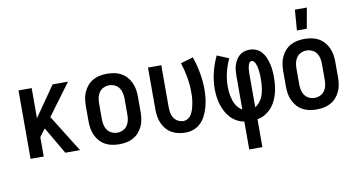

<svg xmlns="http://www.w3.org/2000/svg" viewBox="-88 -989 2677 1437"><g transform="rotate(-10 1250.0 -270.5)"><path d="M340 0 220 -206 176 -147V0H76V-520H176V-291L335 -520H452L276 -282L452 0Z M750 8Q723 8 696 3Q669 -2 645 -15Q621 -28 602.5 -48.5Q584 -69 572.5 -94Q561 -119 556.5 -146Q552 -173 552 -200V-320Q552 -347 556.5 -374Q561 -401 572.5 -426Q584 -451 602.5 -471.5Q621 -492 645 -505Q669 -518 696 -523Q723 -528 750 -528Q777 -528 804 -523Q831 -518 855 -505Q879 -492 897.5 -471.5Q916 -451 927.5 -426Q939 -401 943.5 -374Q948 -347 948 -320V-200Q948 -173 943.5 -146Q939 -119 927.5 -94Q916 -69 897.5 -48.5Q879 -28 855 -15Q831 -2 804 3Q777 8 750 8ZM750 -80Q772 -80 792.5 -89.5Q813 -99 825.5 -117Q838 -135 842.5 -156.5Q847 -178 847 -200V-320Q847 -342 842.5 -363.5Q838 -385 825.5 -403Q813 -421 792.5 -430.5Q772 -440 750 -440Q728 -440 707.5 -430.5Q687 -421 674.5 -403Q662 -385 657.5 -363.5Q653 -342 653 -320V-200Q653 -178 657.5 -156.5Q662 -135 674.5 -117Q687 -99 707.5 -89.5Q728 -80 750 -80Z M1254 8Q1227 8 1200.5 2.5Q1174 -3 1150.5 -16Q1127 -29 1109 -49.5Q1091 -70 1080 -95Q1069 -120 1064.5 -146.5Q1060 -173 1060 -200V-520H1161V-200Q1161 -178 1165 -157Q1169 -136 1181 -118Q1193 -100 1212.5 -90Q1232 -80 1254 -80Q1269 -80 1283 -87.5Q1297 -95 1306 -107Q1315 -119 1321.5 -133Q1328 -147 1332 -162Q1336 -177 1339 -192Q1342 -207 1344 -222Q1346 -237 1346.5 -252Q1347 -267 1347 -283Q1347 -340 1337 -397Q1327 -454 1309 -509L1404 -537Q1425 -476 1436.5 -412Q1448 -348 1448 -283Q1448 -251 1444 -218.5Q1440 -186 1431.5 -154Q1423 -122 1408.5 -92.5Q1394 -63 1371.5 -39.5Q1349 -16 1318 -4Q1287 8 1254 8Z M1700 215V3Q1671 -2 1644.5 -16.5Q1618 -31 1597.5 -53Q1577 -75 1563 -101.5Q1549 -128 1540.5 -156.5Q1532 -185 1528 -214.5Q1524 -244 1524 -274Q1524 -338 1539.5 -400.5Q1555 -463 1582 -520L1671 -483Q1648 -434 1635.5 -381.5Q1623 -329 1623 -275Q1623 -257 1624.5 -239.5Q1626 -222 1629.5 -204.5Q1633 -187 1638.5 -170.5Q1644 -154 1652.5 -138.5Q1661 -123 1673 -110Q1685 -97 1701 -89V-343Q1701 -364 1703 -384.5Q1705 -405 1711 -425Q1717 -445 1728 -463Q1739 -481 1754.5 -494.5Q1770 -508 1790.5 -514Q1811 -520 1831 -520Q1857 -520 1881 -510Q1905 -500 1922 -480.5Q1939 -461 1949 -437.5Q1959 -414 1965 -389.5Q1971 -365 1973.5 -339.5Q1976 -314 1976 -289Q1976 -258 1973 -227Q1970 -196 1962 -166Q1954 -136 1940.5 -108Q1927 -80 1906 -57Q1885 -34 1858 -18Q1831 -2 1800 3V215ZM1799 -89Q1816 -98 1828.5 -112.5Q1841 -127 1850 -143.5Q1859 -160 1864 -178.5Q1869 -197 1872 -215.5Q1875 -234 1876 -253Q1877 -272 1877 -291Q1877 -301 1877 -311Q1877 -321 1876 -331Q1875 -341 1874 -351Q1873 -361 1871 -370.5Q1869 -380 1866.5 -390Q1864 -400 1860 -409Q1856 -418 1848.5 -426Q1841 -434 1831 -434Q1823 -434 1817 -426.5Q1811 -419 1808 -411Q1805 -403 1803.5 -394.5Q1802 -386 1801 -377.5Q1800 -369 1799.5 -360.5Q1799 -352 1799 -343Z M2250 8Q2223 8 2196 3Q2169 -2 2145 -15Q2121 -28 2102.5 -48.5Q2084 -69 2072.5 -94Q2061 -119 2056.5 -146Q2052 -173 2052 -200V-320Q2052 -347 2056.5 -374Q2061 -401 2072.5 -426Q2084 -451 2102.5 -471.5Q2121 -492 2145 -505Q2169 -518 2196 -523Q2223 -528 2250 -528Q2277 -528 2304 -523Q2331 -518 2355 -505Q2379 -492 2397.5 -471.5Q2416 -451 2427.5 -426Q2439 -401 2443.5 -374Q2448 -347 2448 -320V-200Q2448 -173 2443.5 -146Q2439 -119 2427.5 -94Q2416 -69 2397.5 -48.5Q2379 -28 2355 -15Q2331 -2 2304 3Q2277 8 2250 8ZM2250 -80Q2272 -80 2292.5 -89.5Q2313 -99 2325.5 -117Q2338 -135 2342.5 -156.5Q2347 -178 2347 -200V-320Q2347 -342 2342.5 -363.5Q2338 -385 2325.5 -403Q2313 -421 2292.5 -430.5Q2272 -440 2250 -440Q2228 -440 2207.5 -430.5Q2187 -421 2174.5 -403Q2162 -385 2157.5 -363.5Q2153 -342 2153 -320V-200Q2153 -178 2157.5 -156.5Q2162 -135 2174.5 -117Q2187 -99 2207.5 -89.5Q2228 -80 2250 -80ZM2206 -600 2218 -756H2309L2281 -600Z"/></g></svg>

Font: Iosevka Term Semibold
Style: Regular
Weight: 600
Monospace: yes
Designer: Belleve Invis
Foundry: Belleve Invis
Version: Version 31.4.0